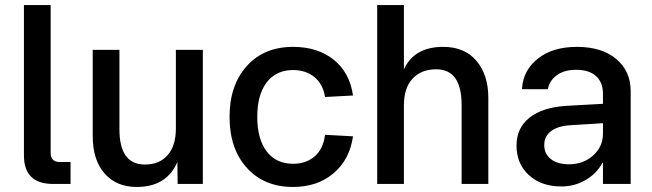

<svg xmlns="http://www.w3.org/2000/svg" viewBox="-20 -730 2587 762"><path d="M191 0Q75 0 75 -113V-710H181V-123Q181 -87 218 -87H260V0Z M523 12Q442 12 395 -41.5Q348 -95 348 -190V-532H454V-217Q454 -77 555 -77Q613 -77 645.5 -114.5Q678 -152 678 -220V-532H785V0H685L684 -87Q641 12 523 12Z M1143 12Q1028 12 959.5 -64Q891 -140 891 -266Q891 -392 959.5 -468Q1028 -544 1143 -544Q1241 -544 1304.5 -493Q1368 -442 1381 -351L1270 -345Q1262 -396 1228 -424Q1194 -452 1143 -452Q1076 -452 1038.5 -403Q1001 -354 1001 -266Q1001 -178 1038.5 -129Q1076 -80 1143 -80Q1195 -80 1229 -109.5Q1263 -139 1270 -195L1381 -189Q1368 -97 1304 -42.5Q1240 12 1143 12Z M1477 0V-710H1583V-455Q1624 -544 1739 -544Q1824 -544 1871 -488.5Q1918 -433 1918 -342V0H1812V-314Q1812 -455 1711 -455Q1652 -455 1617.5 -418Q1583 -381 1583 -312V0Z M2208 10Q2128 10 2079 -35Q2030 -80 2030 -152V-153Q2030 -222 2081.5 -263Q2133 -304 2228 -310L2373 -318V-358Q2373 -403 2345.5 -428Q2318 -453 2267 -453Q2221 -453 2192 -433Q2163 -413 2155 -380L2154 -376H2051L2052 -381Q2057 -452 2115.5 -498Q2174 -544 2270 -544Q2368 -544 2425.5 -496Q2483 -448 2483 -368V0H2373V-84H2371Q2348 -41 2304 -15.5Q2260 10 2208 10ZM2140 -154Q2140 -119 2166.5 -98.5Q2193 -78 2238 -78Q2295 -78 2334 -113Q2373 -148 2373 -200V-241L2243 -233Q2194 -230 2167 -209.5Q2140 -189 2140 -155Z"/></svg>

Font: Txt Sans Medium
Style: Regular
Weight: 500
Designer: Open Source
Foundry: XRLN
Version: Version 1.0